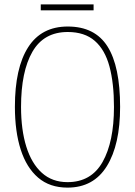

<svg xmlns="http://www.w3.org/2000/svg" viewBox="-20 -846 617 876"><path d="M288 10Q207 10 154 -35.5Q101 -81 74.5 -163.5Q48 -246 48 -359Q48 -536 108.5 -630.5Q169 -725 289 -725Q413 -725 470.5 -634Q528 -543 528 -358Q528 -186 467.5 -88Q407 10 288 10ZM288 -15Q396 -15 448 -107Q500 -199 500 -358Q500 -466 479.5 -542.5Q459 -619 412.5 -659.5Q366 -700 289 -700Q180 -700 128 -610Q76 -520 76 -358Q76 -254 100 -177Q124 -100 171 -57.5Q218 -15 288 -15ZM166 -799V-826H407V-799Z"/></svg>

Font: Noto Serif Lao Condensed Thin
Style: Regular
Weight: 100
Width: 3
Designer: Monotype Design Team
Foundry: Monotype Imaging Inc.
Version: Version 2.003; ttfautohint (v1.8.4.7-5d5b)